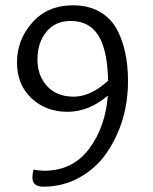

<svg xmlns="http://www.w3.org/2000/svg" viewBox="-20 -694 575 723"><path d="M387 -390Q384 -553 316 -596Q288 -615 246 -615Q187 -615 154 -573.5Q121 -532 121 -470.5Q121 -409 157.5 -369.5Q194 -330 257.5 -330Q321 -330 387 -390ZM254 -674Q313 -674 355 -650Q397 -626 420 -584Q462 -505 462 -389Q462 -235 380 -116Q341 -60 279 -25.5Q217 9 143 9Q102 9 102 -26Q102 -37 106 -55Q134 -51 146 -51Q253 -51 315 -133Q377 -215 386 -334Q315 -273 234 -273Q153 -273 98.5 -324Q44 -375 44 -459.5Q44 -544 101.5 -609Q159 -674 254 -674Z"/></svg>

Font: Overlock
Style: Regular
Weight: 400
Designer: Dario Muhafara
Foundry: Dario Manuel Muhafara
Version: Version 1.001